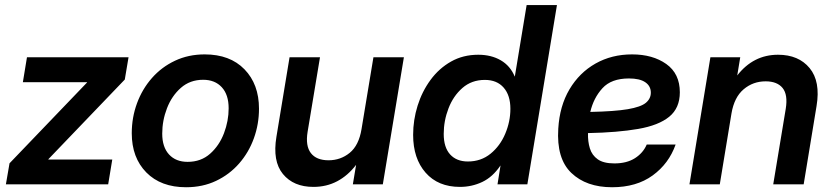

<svg xmlns="http://www.w3.org/2000/svg" viewBox="-20 -748 3378 779"><path d="M3.9 0 18.6 -85.4 333 -413.1 333.5 -414.6H72.8L89.4 -515.6H501.5L486.3 -425.3L176.3 -102.1V-100.6H435.5L418.9 0Z M734.9 11.7Q632.8 11.7 573.7 -48.3Q514.6 -108.4 514.6 -207.5Q514.6 -271.5 535.9 -329.1Q557.1 -386.7 596.4 -431.4Q635.7 -476.1 690.2 -501.7Q744.6 -527.3 810.5 -527.3Q913.1 -527.3 971.9 -466.8Q1030.8 -406.2 1030.8 -307.1Q1030.8 -244.1 1010 -186.8Q989.3 -129.4 950.2 -84.7Q911.1 -40 856.7 -14.2Q802.2 11.7 734.9 11.7ZM741.2 -91.3Q795.4 -91.3 832.5 -124.3Q869.6 -157.2 888.7 -207.3Q907.7 -257.3 907.7 -308.6Q907.7 -363.8 879.9 -394Q852.1 -424.3 804.2 -424.3Q751 -424.3 713.9 -391.6Q676.8 -358.9 657.5 -308.8Q638.2 -258.8 638.2 -205.6Q638.2 -151.4 665.8 -121.3Q693.4 -91.3 741.2 -91.3Z M1251.5 10.3Q1170.9 10.3 1127.9 -42Q1085 -94.2 1101.6 -193.4L1154.8 -515.6H1278.3L1228 -212.9Q1218.8 -156.2 1241.2 -127Q1263.7 -97.7 1313 -97.7Q1361.8 -97.7 1398.9 -127.9Q1436 -158.2 1446.8 -224.1L1495.1 -515.6H1618.7L1533.2 0H1411.6L1424.8 -79.1Q1391.1 -35.2 1347.9 -12.5Q1304.7 10.3 1251.5 10.3Z M1846.2 10.3Q1757.3 10.3 1706.8 -47.4Q1656.2 -105 1656.2 -200.7Q1656.2 -261.2 1674.3 -319.1Q1692.4 -377 1726.8 -423.8Q1761.2 -470.7 1810.1 -498.3Q1858.9 -525.9 1920.4 -525.9Q1973.1 -525.9 2011.7 -503.4Q2050.3 -481 2068.4 -437.5H2068.8L2116.7 -727.5H2239.7L2119.6 0H1998.5L2010.7 -76.2H2010.3Q1979 -29.8 1936.8 -9.8Q1894.5 10.3 1846.2 10.3ZM1878.4 -92.8Q1931.6 -92.8 1970.5 -124.5Q2009.3 -156.2 2030 -205.6Q2050.8 -254.9 2050.8 -306.6Q2050.8 -361.3 2023.4 -392.6Q1996.1 -423.8 1947.3 -423.8Q1893.6 -423.8 1856.2 -391.1Q1818.8 -358.4 1799.6 -308.1Q1780.3 -257.8 1780.3 -204.6Q1780.3 -149.9 1806.4 -121.3Q1832.5 -92.8 1878.4 -92.8Z M2463.4 11.7Q2358.9 11.7 2298.1 -46.4Q2237.3 -104.5 2245.1 -226.1Q2250.5 -317.9 2290.5 -385.5Q2330.6 -453.1 2396.2 -490.2Q2461.9 -527.3 2544.4 -527.3Q2628.4 -527.3 2683.3 -488.3Q2738.3 -449.2 2738.3 -373.5Q2738.3 -309.6 2695.3 -274.4Q2652.3 -239.3 2569.3 -224.9Q2486.3 -210.4 2365.7 -208Q2364.7 -173.8 2373.3 -146Q2381.8 -118.2 2405.3 -101.6Q2428.7 -85 2472.7 -85Q2522.9 -85 2556.2 -106.2Q2589.4 -127.4 2604 -161.6H2721.2Q2693.8 -84 2627.9 -36.1Q2562 11.7 2463.4 11.7ZM2375 -293.9Q2473.6 -295.9 2526.9 -304.9Q2580.1 -314 2600.3 -330.8Q2620.6 -347.7 2620.6 -372.1Q2620.6 -398.9 2598.1 -414.3Q2575.7 -429.7 2531.7 -429.7Q2460.4 -429.7 2424.3 -390.1Q2388.2 -350.6 2375 -293.9Z M2947.8 -287.6 2900.4 0H2777.3L2862.3 -515.6H2983.4L2971.2 -441.9Q3036.6 -525.9 3136.7 -525.9Q3220.2 -525.9 3264.9 -471.7Q3309.6 -417.5 3293 -317.9L3240.7 0H3117.2L3168 -306.6Q3177.2 -363.8 3155.3 -390.9Q3133.3 -418 3086.4 -418Q3035.2 -418 2997.1 -385.7Q2959 -353.5 2947.8 -287.6Z"/></svg>

Font: Inter Display SemiBold
Style: Italic
Weight: 600
Italic angle: -9.39999°
Designer: Rasmus Andersson
Foundry: rsms
Version: Version 4.000;git-a52131595